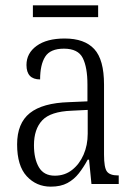

<svg xmlns="http://www.w3.org/2000/svg" viewBox="-20 -688 503 718"><path d="M170 10Q116 10 80 -29Q44 -68 44 -148Q44 -227 91.5 -265Q139 -303 238 -306L307 -309V-372Q307 -436 289.5 -471Q272 -506 219 -506Q168 -506 149 -476Q130 -446 130 -391Q79 -391 79 -445Q79 -489 117 -516.5Q155 -544 222 -544Q296 -544 332.5 -504.5Q369 -465 369 -372V-110Q369 -61 380 -46.5Q391 -32 421 -32H424V0H322L313 -91H308Q293 -63 275 -40Q257 -17 232 -3.5Q207 10 170 10ZM185 -31Q222 -31 249.5 -52.5Q277 -74 292.5 -109.5Q308 -145 308 -188V-277L248 -274Q169 -271 138 -238Q107 -205 107 -145Q107 -94 125.5 -62.5Q144 -31 185 -31ZM103 -624V-668H347V-624Z"/></svg>

Font: Noto Serif Tamil Condensed Light
Style: Italic
Weight: 300
Width: 3
Italic angle: -12°
Designer: Indian Type Foundry, Tom Grace, and the Monotype Design Team
Foundry: Monotype Imaging Inc.
Version: Version 2.003; ttfautohint (v1.8.4.7-5d5b)